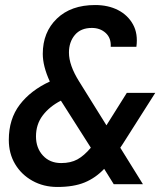

<svg xmlns="http://www.w3.org/2000/svg" viewBox="-20 -732 640 763"><path d="M208 11Q153 11 109 -13.5Q65 -38 40 -80Q15 -122 15 -176Q15 -259 58.5 -316Q102 -373 178 -408Q150 -469 150 -518Q150 -604 206 -658Q262 -712 358 -712Q410 -712 449 -692Q488 -672 508.5 -635Q529 -598 522 -546H420Q422 -581 400 -601Q378 -621 345 -621Q301 -621 277.5 -593Q254 -565 254 -523Q254 -473 294 -409L403 -234L484 -363H597L468 -160Q463 -152 458 -145L548 0H432L394 -61Q360 -25 316.5 -7Q273 11 208 11ZM123 -190Q123 -144 150.5 -114Q178 -84 223 -84Q261 -84 287.5 -98.5Q314 -113 341 -145L222 -332Q177 -309 150 -273.5Q123 -238 123 -190Z"/></svg>

Font: DM Mono Medium
Style: Italic
Weight: 500
Italic angle: -10°
Designer: Colophon Foundry
Foundry: Colophon Foundry
Version: Version 1.000; ttfautohint (v1.8.2.53-6de2)